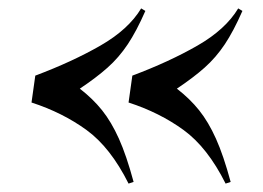

<svg xmlns="http://www.w3.org/2000/svg" viewBox="-20 -490 625 457"><path d="M326 -464Q305 -416 284 -384.5Q263 -353 236 -329Q209 -305 170 -279Q201 -255 223 -227.5Q245 -200 263 -160Q281 -120 298 -57L286 -53Q243 -139 186 -180.5Q129 -222 55 -246L64 -310Q152 -343 219 -381.5Q286 -420 316 -470ZM557 -464Q536 -416 515 -384.5Q494 -353 467 -329Q440 -305 401 -279Q432 -255 454 -227.5Q476 -200 494 -160Q512 -120 529 -57L517 -53Q474 -139 417 -180.5Q360 -222 286 -246L295 -310Q383 -343 450 -381.5Q517 -420 547 -470Z"/></svg>

Font: Literata 72pt ExtraBold
Style: Italic
Weight: 800
Italic angle: -2°
Designer: Latin by Veronika Burian and Jose Scaglione. Greek by Irene Vlachou. Cyrillic by Vera Evstafieva
Foundry: TypeTogether
Version: Version 3.002